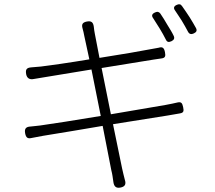

<svg xmlns="http://www.w3.org/2000/svg" viewBox="-20 -848 1020 909"><path d="M772 -731C761 -750 750 -768 739 -784C732 -793 724 -794 714 -789C700 -783 696 -774 705 -762C715 -747 725 -730 736 -713C747 -695 757 -677 765 -661C771 -648 779 -647 792 -653C804 -659 808 -667 802 -679C794 -696 783 -713 772 -731ZM878 -766C866 -785 853 -803 842 -819C835 -829 828 -830 817 -825C803 -819 800 -810 809 -798C819 -784 829 -767 840 -751C851 -733 861 -715 870 -698C876 -686 886 -684 898 -690C910 -696 914 -703 908 -715C900 -730 889 -748 878 -766ZM634 -329 505 -307 461 -526 708 -566C720 -568 732 -570 742 -571C762 -573 765 -581 761 -601C757 -621 750 -628 731 -622C721 -620 710 -618 698 -616C653 -607 553 -590 451 -574L429 -688C427 -699 425 -710 424 -722C421 -743 412 -750 391 -746C371 -742 365 -733 371 -713C374 -702 377 -690 379 -678L403 -567C307 -551 216 -538 174 -533C156 -531 141 -530 127 -529C105 -527 100 -518 104 -496C108 -477 121 -470 140 -474C154 -476 168 -479 182 -481L413 -519L457 -299C338 -279 221 -261 171 -254C158 -252 141 -251 125 -249C103 -248 95 -239 99 -217C103 -196 111 -190 131 -195C145 -198 163 -201 184 -205L324 -228L466 -252L507 -42C512 -24 514 -5 517 15C520 35 530 44 550 40C572 36 578 24 571 3C566 -15 562 -34 558 -51L515 -260L773 -301C796 -305 815 -308 831 -311C850 -314 851 -322 847 -341C843 -359 839 -367 821 -363C806 -359 788 -356 763 -351Z"/></svg>

Font: GenSenRounded2 TW L
Style: Regular
Weight: 300
Version: Version 2.100;PS 2.1;hotconv 16.6.51;makeotf.lib2.5.65220 DE